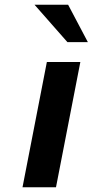

<svg xmlns="http://www.w3.org/2000/svg" viewBox="-20 -792 392 812"><path d="M351.6 -613.8H265.1L126 -772H268.1ZM216.8 0H75.2L178.2 -529.8H319.8Z"/></svg>

Font: Aurulent Sans
Style: BoldItalic
Weight: 700
Italic angle: -11°
Version: Version 2007.05.04